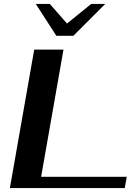

<svg xmlns="http://www.w3.org/2000/svg" viewBox="-20 -951 710 971"><path d="M153 -700H301L188 -57H621L611 0H30ZM161 -931H232L319 -832L441 -931H512L351 -770H265Z"/></svg>

Font: Fahkwang SemiBold
Style: Italic
Weight: 600
Italic angle: -10°
Version: Version 1.000; ttfautohint (v1.6)